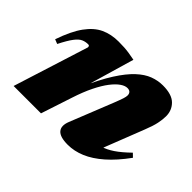

<svg xmlns="http://www.w3.org/2000/svg" viewBox="-107 -661 863 863"><g transform="rotate(45 324.0 -230.0)"><path d="M36 -272 14.5 -280.5Q40.5 -356 71.2 -398.2Q102 -440.5 139.5 -457.8Q177 -475 223.5 -475Q244.5 -475 260.5 -474Q276.5 -473 292.2 -470.5Q308 -468 328.5 -464L253 -205.5L249 -214Q284.5 -294 317.2 -345.2Q350 -396.5 380.8 -425Q411.5 -453.5 442 -465Q472.5 -476.5 504 -476.5Q561 -476.5 586.5 -451.2Q612 -426 612 -388Q612 -368.5 606.8 -342.8Q601.5 -317 586.5 -279.5L492.5 -39L454.5 -80Q480 -79.5 504.8 -86.8Q529.5 -94 557.8 -113Q586 -132 622 -167L638.5 -151Q596 -92.5 554.2 -56Q512.5 -19.5 471.5 -2.2Q430.5 15 389.5 15Q340 15 323.2 -4.8Q306.5 -24.5 321 -61L403 -266.5Q415 -297 419.2 -310.5Q423.5 -324 423.5 -332Q423.5 -343 417.5 -349.2Q411.5 -355.5 399.5 -355.5Q384.5 -355.5 366.8 -343.2Q349 -331 329.5 -305.8Q310 -280.5 290.5 -241Q271 -201.5 253.5 -147.5L205 0H31L144.5 -359Q144.5 -363.5 142.8 -366.5Q141 -369.5 136 -369.5Q118.5 -369.5 104 -363Q89.5 -356.5 73.8 -336Q58 -315.5 36 -272Z"/></g></svg>

Font: Newsreader 36pt ExtraBold
Style: Italic
Weight: 800
Italic angle: -17°
Designer: Hugues Gentile
Foundry: Production Type
Version: Version 1.003